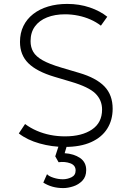

<svg xmlns="http://www.w3.org/2000/svg" viewBox="-20 -735 657 980"><path d="M311 15Q245 15 182 -2.8Q119 -20.5 76 -54L108 -102Q135.5 -81.5 168 -67.5Q200.5 -53.5 236.8 -46.2Q273 -39 312 -39Q397.5 -39 449.2 -73.8Q501 -108.5 501 -176Q501 -224 467.2 -257.5Q433.5 -291 342 -318L258 -343Q167.5 -370 124.8 -412.2Q82 -454.5 82 -521Q82 -566.5 99.5 -602.2Q117 -638 149.2 -663.2Q181.5 -688.5 225.8 -701.8Q270 -715 323 -715Q385 -715 438 -697Q491 -679 527.5 -649.5L495 -604Q471 -622.5 441.5 -635.5Q412 -648.5 379 -655.2Q346 -662 312 -662Q260 -662 220.2 -646.2Q180.5 -630.5 158.2 -600Q136 -569.5 136 -525Q136 -494 149.8 -470.2Q163.5 -446.5 197.8 -427.2Q232 -408 293 -390L384 -363Q471 -337.5 513 -294Q555 -250.5 555 -180Q555 -122 527.2 -78Q499.5 -34 445 -9.5Q390.5 15 311 15ZM303 225Q273 225 247.5 217.8Q222 210.5 201 197L220 154Q229 164.5 253 172.2Q277 180 301 180Q323.5 180 344.8 169.8Q366 159.5 366 135Q366 108.5 338.8 98.5Q311.5 88.5 279 93L262 63L289 -20H330L310 47Q357.5 50 388.8 71.5Q420 93 420 133Q420 167 400.5 187.2Q381 207.5 353.8 216.2Q326.5 225 303 225Z"/></svg>

Font: Geologica Cursive Thin
Style: Regular
Weight: 250
Designer: Sindre Bremnes, Frode Helland
Foundry: Monokrom Skriftforlag AS
Version: Version 1.010;gftools[0.9.28]